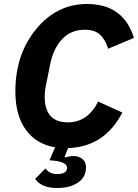

<svg xmlns="http://www.w3.org/2000/svg" viewBox="-20 -730 691 962"><path d="M404 -581Q336 -581 291.5 -534Q247 -487 231 -406L209 -296Q204 -271 204 -246Q204 -117 320 -117Q419 -117 472 -221L593 -166Q504 6 321 12L304 55L306 59Q328 52 349 52Q376 52 393.5 67Q411 82 411 108Q411 158 370.5 185Q330 212 267 212Q187 212 156 166L208 114Q227 142 266 142Q316 142 316 111Q316 82 250 75L228 73L256 8Q163 -7 110 -79Q57 -151 57 -272Q57 -457 160.5 -583.5Q264 -710 416 -710Q599 -710 651 -540L522 -486Q508 -531 481.5 -556Q455 -581 404 -581Z"/></svg>

Font: Aneliza
Style: Bold Italic
Weight: 700
Italic angle: -11.31°
Designer: Mike Abbink, Paul van der Laan, Pieter van Rosmalen
Foundry: Bold Monday
Version: Version 3.0